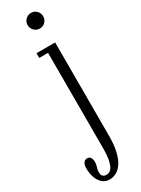

<svg xmlns="http://www.w3.org/2000/svg" viewBox="-303 -745 748 1016"><g transform="rotate(-30 71.0 -237.0)"><path d="M29.5 249Q5 249 -12.5 234.2Q-30 219.5 -39.5 194Q-49 168.5 -49 136Q-49 115 -41 103.5Q-33 92 -19 92Q-5.5 92 1.2 102.2Q8 112.5 8 129Q8 140 5.5 149.2Q3 158.5 0.5 167.5Q-2 176.5 -2 187Q-2 200.5 2.5 207.5Q7 214.5 13.8 216.8Q20.5 219 27 219Q54.5 219 68 186Q81.5 153 81.5 90.5V-494.5H27.5V-523.5H141.5V45.5Q141.5 101 132.5 140Q123.5 179 107.8 203Q92 227 72 238Q52 249 29.5 249ZM109.5 -627.5Q89 -627.5 75 -641.5Q61 -655.5 61 -675Q61 -695 75 -709Q89 -723 109.5 -723Q128.5 -723 142.2 -709Q156 -695 156 -675Q156 -655.5 142.2 -641.5Q128.5 -627.5 109.5 -627.5Z"/></g></svg>

Font: Imbue 24pt Light
Style: Regular
Weight: 300
Designer: Tyler Finck
Foundry: Etcetera Type Company
Version: Version 1.102